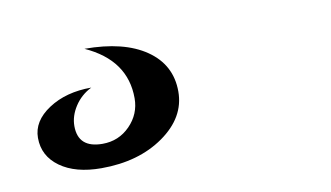

<svg xmlns="http://www.w3.org/2000/svg" viewBox="-40 -34 680 395"><g transform="rotate(-10 300.0 163.0)"><path d="M145 287Q91 287 59 264Q27 241 27 203Q27 168 63.5 144Q100 120 153 120Q131 131 118 151Q105 171 105 192Q105 238 156 238Q190 238 213.5 214Q237 190 237 157Q237 77 153 39Q235 39 281.5 71Q328 103 328 159Q328 213 275.5 250Q223 287 145 287Z"/></g></svg>

Font: Lemonada Light
Style: Regular
Weight: 300
Designer: Mohamed Gaber (Arabic), Eduardo Tunni (Latin)
Foundry: Kief Type Foundry
Version: Version 4.004